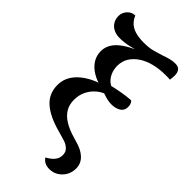

<svg xmlns="http://www.w3.org/2000/svg" viewBox="-287 -806 1056 1056"><g transform="rotate(45 241.0 -278.0)"><path d="M343 188Q303 188 283 158Q298 150 311.5 139.5Q325 129 333.5 114.5Q342 100 342 81Q342 63 334 51Q326 39 311 30Q296 21 271 15L240 6Q191 -7 155 -24Q119 -41 95 -62.5Q71 -84 59.5 -111Q48 -138 48 -171Q48 -213 69.5 -246.5Q91 -280 130.5 -306Q170 -332 224 -348V-333Q185 -341 153 -360.5Q121 -380 103 -408Q85 -436 85 -471Q85 -520 126 -558Q167 -596 253 -630L254 -626Q218 -612 179.5 -603.5Q141 -595 107 -595Q80 -595 59.5 -605.5Q39 -616 28 -634.5Q17 -653 17 -677Q17 -704 36 -724Q55 -744 81 -744Q90 -721 107 -704.5Q124 -688 151.5 -679.5Q179 -671 220 -671Q261 -671 289 -679Q317 -687 340 -694Q362 -702 382.5 -707.5Q403 -713 424 -713Q447 -713 457.5 -700Q468 -687 468 -662Q468 -655 467 -646.5Q466 -638 465 -629Q457 -630 448 -630Q439 -630 431 -630Q383 -630 342.5 -620Q302 -610 271.5 -590Q241 -570 223.5 -542Q206 -514 206 -478Q206 -450 216.5 -426Q227 -402 245 -387Q263 -372 283 -370V-327Q252 -319 226.5 -298Q201 -277 185.5 -246.5Q170 -216 170 -177Q170 -140 186.5 -112.5Q203 -85 236 -64.5Q269 -44 319 -30L342 -23Q365 -17 384 -7.5Q403 2 417 15Q431 28 438.5 44.5Q446 61 446 81Q446 126 416 157Q386 188 343 188ZM334 -305Q310 -305 284.5 -313Q259 -321 235 -329V-370Q287 -383 325 -389.5Q363 -396 395 -398Q404 -388 406.5 -379Q409 -370 409 -360Q409 -332 387 -318.5Q365 -305 334 -305Z"/></g></svg>

Font: Arima Thin SemiBold
Style: Regular
Weight: 600
Version: Version 1.100